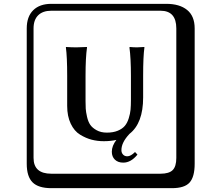

<svg xmlns="http://www.w3.org/2000/svg" viewBox="-20 -774 1140 1006"><path d="M700.2 36.1Q666 78.1 626 78.1Q598.1 78.1 582 62.5Q565.9 46.9 565.9 21Q565.9 -9.8 589.8 -41Q560.1 -34.2 523.9 -34.2Q490.7 -34.2 460.4 -42Q430.2 -49.8 399.7 -68.4Q369.1 -86.9 350.6 -126Q332 -165 332 -219.2V-376Q332 -476.1 325.2 -525.9L326.2 -527.8Q355 -525.9 379.9 -525.9L435.1 -527.8L436 -525.9Q428.2 -472.7 428.2 -376V-244.1Q428.2 -221.2 429.2 -204.6Q430.2 -188 436 -162.1Q441.9 -136.2 452.9 -120.1Q463.9 -104 486.3 -91.6Q508.8 -79.1 540 -79.1Q573.2 -79.1 597.2 -89.1Q621.1 -99.1 634 -114.5Q647 -129.9 654.5 -154.1Q662.1 -178.2 664.1 -199.7Q666 -221.2 666 -250V-376Q666 -468.8 658.2 -525.9L660.2 -527.8Q680.2 -525.9 698.2 -525.9L735.8 -527.8L736.8 -525.9Q730 -479 730 -376V-263.2Q730 -128.4 658.7 -72.8Q615.7 -27.3 616.2 13.2Q616.2 26.4 624.5 35.6Q632.8 44.9 647 44.9Q665 44.9 687 22.9L689 23.9ZM249 -717.8Q204.1 -717.8 179.9 -693.8Q155.8 -669.9 155.8 -625V53.2Q155.8 136.2 249 136.2H820.8Q865.7 136.2 884.8 117.2Q903.8 98.1 903.8 53.2V-625Q903.8 -717.8 820.8 -717.8ZM1000 84Q1000 152.8 973.4 182.4Q946.8 211.9 880.9 211.9H249Q181.2 211.9 150.6 181.4Q120.1 150.9 120.1 84V-625Q120.1 -687 154.1 -720.5Q188 -753.9 249 -753.9H851.1Q920.9 -753.9 960.4 -721.9Q1000 -689.9 1000 -625Z"/></svg>

Font: Linux Biolinum Keyboard
Style: Regular
Weight: 700
Designer: Philipp H. Poll
Foundry: Philipp H. Poll
Version: Version 0.6.1 ; ttfautohint (v0.9)